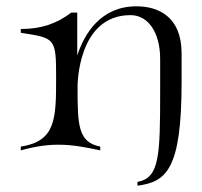

<svg xmlns="http://www.w3.org/2000/svg" viewBox="-20 -480 640 609"><path d="M416 109C507 97 556 59 556 -219V-311C556 -428 481 -460 413 -460C300 -460 248 -374 225 -304V-440H206C161 -406 113 -388 46 -388V-376C155 -359 158 -360 158 -234C158 -103 157 -32 46 -15V-3C92 -16 130 -21 165 -21C211 -21 252 -13 298 -3V-15C228 -29 226 -81 226 -205C226 -207 225 -432 394 -432C450 -432 488 -377 488 -293V-228V-193C488 16 486 84 416 97Z"/></svg>

Font: Cantique Normal
Style: Regular
Weight: 400
Designer: Sébastien Hayez
Foundry: Sébastien Hayez & Ariel Martín Pérez
Version: Version 1.000;hotconv 1.0.109;makeotfexe 2.5.65596